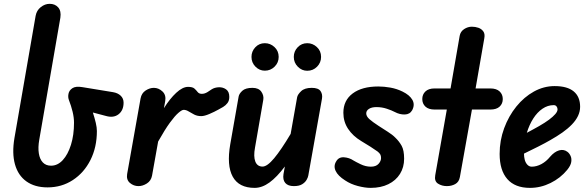

<svg xmlns="http://www.w3.org/2000/svg" viewBox="-20 -948 2978 978"><path d="M222.5 6.5Q157 6.5 114.5 -24Q72 -54.5 56.2 -111Q40.5 -167.5 53.5 -244.5L161.5 -867.5Q166.5 -895 187.8 -911.8Q209 -928.5 233 -928.5Q260.5 -928.5 276.5 -910.2Q292.5 -892 287.5 -858L180 -236.5Q173 -196.5 177.8 -166.8Q182.5 -137 198.2 -120.5Q214 -104 240 -104Q273.5 -104 299.8 -132.5Q326 -161 341.5 -210.5Q357 -260 357 -323Q357 -349 349.8 -379Q342.5 -409 331 -438.5Q325.5 -452.5 328.8 -470Q332 -487.5 348.8 -498.8Q365.5 -510 400.5 -504L556 -478.5Q580 -474.5 594.8 -460.5Q609.5 -446.5 609.5 -425Q609.5 -386 584 -366Q558.5 -346 519 -357.5L453 -375Q462.5 -345.5 468 -321.8Q473.5 -298 473.5 -280.5Q473.5 -198 440.8 -133Q408 -68 351 -30.8Q294 6.5 222.5 6.5Z M685.5 0Q661 0 642 -16Q623 -32 627.5 -61L696 -446.5Q701 -473.5 721.8 -487Q742.5 -500.5 763.5 -500.5Q788 -500.5 807.5 -482.2Q827 -464 821.5 -432.5L815 -397Q845 -445 877.5 -475.2Q910 -505.5 938 -505.5Q961 -505.5 970.5 -496.8Q980 -488 987 -479Q994 -470 1008 -470Q1022.5 -470 1037 -479Q1051.5 -488 1059 -493.5Q1073.5 -502.5 1094.2 -503.5Q1115 -504.5 1131.5 -493Q1148 -481.5 1148 -454.5Q1148 -435.5 1138.8 -423.2Q1129.5 -411 1116.5 -403.2Q1103.5 -395.5 1092 -389.5Q1072.5 -378.5 1046.8 -367.5Q1021 -356.5 1005 -356.5Q985 -356.5 969.2 -364.5Q953.5 -372.5 940.8 -380.5Q928 -388.5 915.5 -388.5Q906.5 -388.5 888.8 -373.2Q871 -358 845.2 -322.8Q819.5 -287.5 785.5 -227L754.5 -53.5Q749.5 -27 728.2 -13.5Q707 0 685.5 0Z M1277 9Q1197 9 1165.5 -48Q1134 -105 1153 -214L1195.5 -456Q1198 -470.5 1214.2 -485.5Q1230.5 -500.5 1266 -500.5Q1297.5 -500.5 1311.2 -480.8Q1325 -461 1321 -439L1279 -196.5Q1270.5 -151 1280.5 -125.2Q1290.5 -99.5 1317.5 -99.5Q1341 -99.5 1376.5 -142Q1412 -184.5 1460.5 -266L1493.5 -452.5Q1496 -466.5 1513.8 -483.5Q1531.5 -500.5 1568 -500.5Q1601.5 -500.5 1612.8 -484Q1624 -467.5 1620 -445L1550.5 -54.5Q1549.5 -46 1542.2 -32.8Q1535 -19.5 1519.5 -9.8Q1504 0 1477 0Q1447 0 1433.2 -16Q1419.5 -32 1424 -61L1431 -100Q1390.5 -46 1352.8 -18.5Q1315 9 1277 9Z M1545 -587.5Q1517.5 -587.5 1497 -608.2Q1476.5 -629 1476.5 -658Q1476.5 -686.5 1496.2 -707.2Q1516 -728 1545 -728Q1573 -728 1594.2 -708.2Q1615.5 -688.5 1615.5 -658Q1615.5 -629 1595 -608.2Q1574.5 -587.5 1545 -587.5ZM1329 -588Q1301.5 -588 1281.2 -608.5Q1261 -629 1261 -658Q1261 -686.5 1280.5 -707.2Q1300 -728 1329 -728Q1357 -728 1378.2 -708.2Q1399.5 -688.5 1399.5 -658Q1399.5 -629 1378.8 -608.5Q1358 -588 1329 -588Z M1868 9Q1839 9 1802.8 -0.5Q1766.5 -10 1738 -29Q1701 -52.5 1689.5 -77.8Q1678 -103 1692.5 -126Q1705 -148.5 1732 -146.8Q1759 -145 1780.5 -130.5Q1791 -124 1816.8 -111.5Q1842.5 -99 1869 -99Q1895 -99 1908 -113.2Q1921 -127.5 1921 -143Q1921 -154.5 1916.8 -161.8Q1912.5 -169 1903 -176.5Q1888.5 -187 1866.8 -200.8Q1845 -214.5 1820 -229.5Q1777.5 -255 1753.2 -291.5Q1729 -328 1729 -373.5Q1729 -436.5 1776.5 -472Q1824 -507.5 1907 -507.5Q1936 -507.5 1968.5 -501.8Q2001 -496 2030.5 -481.5Q2066.5 -464 2080.5 -439.5Q2094.5 -415 2079.5 -386.5Q2067.5 -365.5 2042 -364.8Q2016.5 -364 1991 -377.5Q1975 -386 1950 -394.2Q1925 -402.5 1897.5 -402.5Q1873.5 -402.5 1859.5 -393.5Q1845.5 -384.5 1845.5 -370.5Q1845.5 -355.5 1861.5 -341.2Q1877.5 -327 1907.5 -307.5Q1931 -292 1955.2 -276.8Q1979.5 -261.5 1993.5 -247Q2013 -228.5 2025.8 -205.5Q2038.5 -182.5 2038.5 -139.5Q2038.5 -96 2017.5 -62.2Q1996.5 -28.5 1958.2 -9.8Q1920 9 1868 9Z M2256 0Q2231 0 2211.2 -12.5Q2191.5 -25 2197 -55.5L2256 -390H2194Q2163 -390 2147 -405Q2131 -420 2131 -443.5Q2131 -467 2147 -482.2Q2163 -497.5 2193.5 -497.5H2275L2321.5 -765.5Q2325.5 -787.5 2344.2 -799.8Q2363 -812 2383.5 -812Q2401 -812 2416.8 -806.5Q2432.5 -801 2441.8 -788.2Q2451 -775.5 2447 -753.5L2402.5 -497.5H2477.5Q2509 -497.5 2525 -482.2Q2541 -467 2541 -443.5Q2541 -420 2525 -405Q2509 -390 2477.5 -390H2384L2322.5 -46Q2318 -21 2299 -10.5Q2280 0 2256 0Z M2679.5 9Q2603.5 9 2564.2 -35.8Q2525 -80.5 2525 -164Q2525 -232.5 2548 -294.8Q2571 -357 2610.2 -405.5Q2649.5 -454 2699.8 -481.8Q2750 -509.5 2805 -509.5Q2869.5 -509.5 2902.2 -482.5Q2935 -455.5 2935 -404Q2935 -380 2924.2 -357.5Q2913.5 -335 2893.2 -314Q2873 -293 2845 -273.2Q2817 -253.5 2782.5 -234Q2758.5 -220 2722.5 -201.8Q2686.5 -183.5 2649 -165.5Q2649 -157 2650 -149.8Q2651 -142.5 2652.5 -136Q2656 -120.5 2665.5 -109.8Q2675 -99 2688.5 -99Q2713 -99 2737.8 -112.2Q2762.5 -125.5 2782 -149.5Q2804 -175 2827.8 -182Q2851.5 -189 2870.5 -174.5Q2880 -167.5 2886.2 -154.2Q2892.5 -141 2889.8 -122.8Q2887 -104.5 2869 -82.5Q2834.5 -40.5 2784.2 -15.8Q2734 9 2679.5 9ZM2663.5 -271.5Q2679 -279.5 2695 -288.5Q2711 -297.5 2726.5 -306Q2756 -323 2776.5 -338.2Q2797 -353.5 2808.5 -366.8Q2820 -380 2820 -391Q2820 -399 2815 -405.8Q2810 -412.5 2800.5 -412.5Q2770 -412.5 2743.2 -394.2Q2716.5 -376 2696.2 -344.2Q2676 -312.5 2663.5 -271.5Z"/></svg>

Font: Edu AU VIC WA NT Hand SemiBold
Style: Regular
Weight: 600
Version: Version 1.001